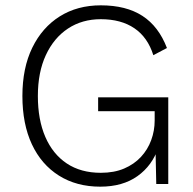

<svg xmlns="http://www.w3.org/2000/svg" viewBox="-20 -690 725 720"><path d="M356 10Q267 10 201 -31.5Q135 -73 99.5 -149Q64 -225 64 -330Q64 -435 101 -511Q138 -587 204 -628.5Q270 -670 358 -670Q453 -670 514 -630.5Q575 -591 606 -510L555 -483Q534 -550 484 -584Q434 -618 358 -618Q288 -618 235 -583Q182 -548 152 -483.5Q122 -419 122 -330Q122 -241 150 -176.5Q178 -112 230.5 -77Q283 -42 358 -42Q408 -42 445.5 -58Q483 -74 508.5 -101.5Q534 -129 547 -164.5Q560 -200 560 -238V-273H348V-325H611V0H566L563 -139L574 -137Q551 -69 495.5 -29.5Q440 10 356 10Z"/></svg>

Font: Kantumruy Pro Light
Style: Regular
Weight: 300
Version: Version 1.002